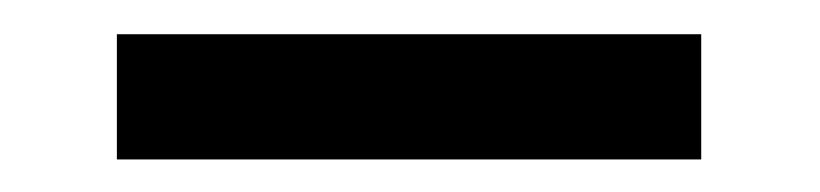

<svg xmlns="http://www.w3.org/2000/svg" viewBox="-20 -318 491 115"><path d="M50 -222.5V-297.5H400V-222.5Z"/></svg>

Font: Now Alt
Style: Regular
Weight: 400
Designer: Alfredo Marco Pradil
Foundry: Alfredo Marco Pradil
Version: Version 1.002;PS 001.002;hotconv 1.0.88;makeotf.lib2.5.64775